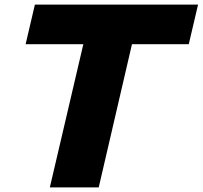

<svg xmlns="http://www.w3.org/2000/svg" viewBox="-20 -820 887 840"><path d="M198 0H411.9L557.4 -626.7H805.9L846.5 -800H132.7L92.1 -626.7H344.6Z"/></svg>

Font: Calandify
Style: Semi Bold Italic
Weight: 700
Italic angle: -12°
Designer: Larry Fischer
Foundry: Larry Fischer
Version: Version 1.0; ttfautohint (v1.8.4.7-5d5b)